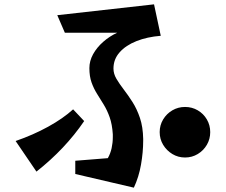

<svg xmlns="http://www.w3.org/2000/svg" viewBox="-20 -791 1040 885"><path d="M327 11V-50L477 -62Q489 -83 494.5 -108Q500 -133 500 -159V-172Q497 -218 485.5 -250.5Q474 -283 458 -309Q442 -335 427 -359Q412 -383 402 -411Q392 -439 392 -477Q392 -510 409 -541Q426 -572 455.5 -598Q485 -624 520 -640H279L244 -721L690 -771L721 -626Q658 -621 609 -601.5Q560 -582 531.5 -550Q503 -518 503 -475Q503 -451 516.5 -428Q530 -405 550 -379Q570 -353 590.5 -321Q611 -289 625 -247.5Q639 -206 640 -151V-143Q640 -90 630 -32.5Q620 25 597 74ZM833 -65Q801 -65 774.5 -81Q748 -97 732 -123.5Q716 -150 716 -182Q716 -214 732 -240.5Q748 -267 774.5 -282.5Q801 -298 833 -298Q865 -298 891.5 -282.5Q918 -267 933.5 -240.5Q949 -214 949 -182Q949 -150 933.5 -123.5Q918 -97 891.5 -81Q865 -65 833 -65ZM52 -141Q133 -169 202 -207Q271 -245 317 -287L368 -233Q281 -105 148 0Z"/></svg>

Font: RocknRoll One
Style: Regular
Weight: 400
Designer: Fontworks Inc.
Foundry: Fontworks Inc.
Version: Version 1.100